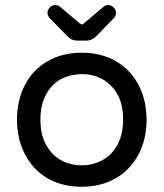

<svg xmlns="http://www.w3.org/2000/svg" viewBox="-20 -713 634 744"><path d="M238.3 -575.2 171.9 -643.6Q164.1 -653.3 164.1 -664.1Q164.1 -674.8 173.3 -684.1Q182.6 -693.4 194.3 -693.4Q205.1 -693.4 212.9 -686.5L289.1 -622.1Q294.9 -618.2 296.9 -618.2Q300.8 -618.2 304.7 -622.1L380.9 -686.5Q388.7 -693.4 399.4 -693.4Q411.1 -693.4 420.4 -684.1Q429.7 -674.8 429.7 -664.1Q429.7 -653.3 421.9 -643.6L355.5 -575.2Q336.9 -555.7 315.4 -555.7H278.3Q256.8 -555.7 238.3 -575.2ZM165 -21.5Q108.4 -54.7 77.1 -114.3Q45.9 -173.8 45.9 -249Q45.9 -325.2 77.1 -384.8Q108.4 -444.3 165.5 -476.6Q222.7 -508.8 296.9 -508.8Q371.1 -508.8 427.7 -476.6Q485.4 -443.4 516.6 -384.3Q547.9 -325.2 547.9 -249Q547.9 -172.9 516.6 -114.3Q484.4 -53.7 427.2 -21.5Q370.1 10.7 296.9 10.7Q221.7 10.7 165 -21.5ZM374 -90.8Q412.1 -110.4 434.6 -150.9Q457 -191.4 457 -250Q457 -311.5 433.6 -349.6Q412.1 -386.7 376.5 -406.2Q340.8 -425.8 296.9 -425.8Q256.8 -425.8 219.7 -408.2Q181.6 -388.7 159.2 -348.6Q136.7 -308.6 136.7 -250Q136.7 -187.5 160.2 -149.4Q181.6 -111.3 217.3 -91.8Q252.9 -72.3 296.9 -72.3Q336.9 -72.3 374 -90.8Z"/></svg>

Font: jf-openhuninn-1.0
Style: Regular
Weight: 400
Designer: [Kosugi Maru]
      Designed by Motoya company      

      [Varela Round]
      Joe Prince(Latin component); Avraham Co
Foundry: justfont CO.,LTD.
Version: 1.0